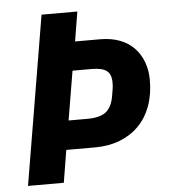

<svg xmlns="http://www.w3.org/2000/svg" viewBox="-51 -744 702 791"><g transform="rotate(-5 300.0 -349.0)"><path d="M33 0 150 -698H298L278 -576H381Q427 -576 462.5 -562.5Q498 -549 522 -524Q546 -499 558.5 -465Q571 -431 571 -391Q571 -331 553.5 -283.5Q536 -236 503.5 -203Q471 -170 425 -152Q379 -134 322 -134H203L181 0ZM223 -254H301Q352 -254 377 -273Q402 -292 410 -337L415 -367Q416 -372 416.5 -379Q417 -386 417 -394Q417 -428 398.5 -442.5Q380 -457 335 -457H257Z"/></g></svg>

Font: IBM Plex Mono
Style: Bold Italic
Weight: 700
Italic angle: -9°
Monospace: yes
Designer: Mike Abbink, Paul van der Laan, Pieter van Rosmalen
Foundry: Bold Monday
Version: Version 2.3